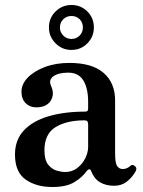

<svg xmlns="http://www.w3.org/2000/svg" viewBox="-20 -737 572 769"><path d="M190 12Q125 12 82.5 -18Q40 -48 40 -118Q40 -176 75 -214Q110 -252 173.5 -271Q237 -290 322 -290Q333 -290 333 -301V-329Q333 -383 314 -414.5Q295 -446 253 -446Q214 -446 194 -431.5Q174 -417 184 -394Q200 -360 183 -333.5Q166 -307 125 -307Q100 -307 83 -323.5Q66 -340 66 -370Q66 -400 91 -426Q116 -452 159.5 -468.5Q203 -485 258 -485Q349 -485 395 -445Q441 -405 441 -335V-123Q441 -83 449.5 -71.5Q458 -60 471 -60Q481 -60 488.5 -63.5Q496 -67 500 -71Q511 -82 522 -70Q527 -65 526 -59Q525 -53 521 -47Q507 -24 486.5 -8.5Q466 7 437 7Q404 7 380.5 -7Q357 -21 345 -52Q342 -60 337 -59Q332 -58 328 -53Q309 -26 277 -7Q245 12 190 12ZM240 -48Q269 -48 290 -64.5Q311 -81 322 -104Q333 -127 333 -148V-240Q333 -255 319 -255Q246 -255 202 -227.5Q158 -200 158 -135Q158 -96 173 -77.5Q188 -59 207.5 -53.5Q227 -48 240 -48ZM266 -537Q229 -537 202.5 -563.5Q176 -590 176 -627Q176 -665 202.5 -691Q229 -717 266 -717Q304 -717 330 -691Q356 -665 356 -627Q356 -590 330 -563.5Q304 -537 266 -537ZM266 -581Q286 -581 299 -594.5Q312 -608 312 -627Q312 -647 299 -660Q286 -673 266 -673Q247 -673 233.5 -660Q220 -647 220 -627Q220 -608 233.5 -594.5Q247 -581 266 -581Z"/></svg>

Font: Zen Antique Soft
Style: Regular
Weight: 400
Designer: Yoshimichi Ohira
Foundry: Positype
Version: Version 1.001